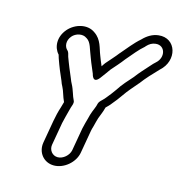

<svg xmlns="http://www.w3.org/2000/svg" viewBox="-122 -865 1009 1074"><g transform="rotate(15 382.5 -328.0)"><path d="M295 50C264 50 242 22 247 -9L270 -141C274 -162 285 -200 289 -217L295 -239C299 -252 307 -267 300 -280C288 -302 282 -336 265 -367C261 -374 257 -383 253 -394L229 -451C221 -472 214 -488 207 -508C204 -520 201 -535 194 -541C174 -558 170 -593 194 -621C213 -644 253 -655 278 -636L280 -635C307 -618 311 -582 330 -536C333 -528 336 -519 340 -510L364 -453C366 -446 377 -397 411 -441C425 -459 441 -482 454 -500C474 -523 498 -549 519 -577C551 -614 577 -648 608 -674C609 -675 609 -676 610 -677C626 -694 641 -703 661 -705C717 -711 733 -643 689 -605C682 -599 671 -588 661 -576C640 -552 612 -523 591 -494C566 -465 538 -437 515 -400C501 -380 488 -363 473 -345C467 -338 462 -331 453 -323C445 -316 436 -306 434 -297C431 -278 418 -256 409 -226C407 -219 405 -211 403 -203L395 -174C392 -162 389 -151 387 -141L364 -9C358 22 326 50 295 50ZM286 100C345 100 404 50 414 -9L437 -141C438 -149 441 -157 444 -168L452 -199C454 -207 456 -212 458 -220C464 -238 475 -259 482 -288C491 -297 502 -307 510 -318C525 -336 542 -357 556 -378C577 -409 601 -435 628 -467C628 -467 630 -468 630 -469C655 -503 688 -538 720 -571C802 -643 766 -767 664 -755C629 -751 600 -732 577 -708C540 -676 511 -637 482 -604C482 -603 481 -603 480 -602C462 -578 438 -553 416 -527C410 -520 407 -513 401 -505L388 -536C384 -545 381 -554 378 -562C363 -598 358 -648 313 -678C266 -713 196 -693 158 -649C115 -599 121 -539 152 -506C153 -503 155 -496 158 -486C166 -462 173 -446 181 -425L205 -369C209 -358 213 -347 219 -337C230 -317 236 -286 250 -257C248 -252 247 -248 246 -243L240 -222C233 -202 224 -165 220 -141L197 -9C187 50 227 100 286 100Z"/></g></svg>

Font: Blanket
Style: BlkOutlineObl
Weight: 900
Foundry: Cannot Into Space Fonts
Version: Version 0.9